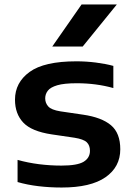

<svg xmlns="http://www.w3.org/2000/svg" viewBox="-20 -828 594 858"><path d="M255.5 10Q202 10 151.8 4Q101.5 -2 58.5 -14.5V-113.5Q105 -100.5 154.8 -94.2Q204.5 -88 254.5 -88Q325.5 -88 353.8 -105.2Q382 -122.5 382 -154Q382 -178.5 367.8 -192.2Q353.5 -206 313 -212.5L211 -227.5Q121 -241 84 -280.2Q47 -319.5 47 -382.5Q47 -459 112.2 -506.5Q177.5 -554 321.5 -554Q365 -554 408.5 -548.5Q452 -543 486.5 -533.5V-434.5Q410 -456 323 -456Q266.5 -456 236 -447Q205.5 -438 193.8 -422.8Q182 -407.5 182 -388.5Q182 -367.5 195.8 -352.2Q209.5 -337 249.5 -330.5L351.5 -315.5Q434 -303.5 475.8 -268.5Q517.5 -233.5 517.5 -161Q517.5 -82 451.5 -36Q385.5 10 255.5 10ZM213.5 -620 344.5 -808H502L349.5 -620Z"/></svg>

Font: Encode Sans Expanded Expanded SemiBold
Style: Regular
Weight: 600
Width: 7
Designer: Multiple Designers
Foundry: Impallari Type
Version: Version 3.000; ttfautohint (v1.8.3) -l 8 -r 50 -G 200 -x 14 